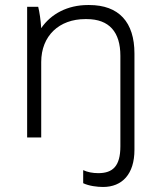

<svg xmlns="http://www.w3.org/2000/svg" viewBox="-20 -547 643 764"><path d="M390 197C466 197 515 146 515 49V-334C515 -459 453 -527 335 -527H330C249 -527 183 -492 144 -435C142 -468 137 -500 132 -520H88V0H144V-300C144 -405 216 -471 319 -471H325C415 -471 459 -419 459 -325V35C459 114 429 142 371 142C349 142 328 138 311 130V182C334 193 367 197 390 197Z"/></svg>

Font: Fixel Text Light
Style: Regular
Weight: 300
Width: 4
Designer: AlfaBravo + MacPaw
Foundry: Kyrylo Tkachov, Marchela Mozhyna, Serhii Makarenko, Maria Weinstein, Zakhar Kryvoshyya
Version: Version 1.211